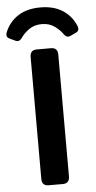

<svg xmlns="http://www.w3.org/2000/svg" viewBox="-97 -950 493 986"><g transform="rotate(-5 149.5 -457.0)"><path d="M-32.2 -803.7Q-10.7 -855 35.2 -884.3Q81.1 -913.6 149.4 -913.6Q217.8 -913.6 263.7 -884.3Q309.6 -855 331.1 -803.7Q341.8 -778.3 321.3 -768.6L291 -754.4Q271 -745.1 255.9 -768.1Q243.2 -787.6 215.8 -807.6Q188.5 -827.6 149.4 -827.6Q110.4 -827.6 83 -807.6Q55.7 -787.6 43 -768.1Q27.8 -745.1 7.8 -754.4L-22.5 -768.6Q-43 -778.3 -32.2 -803.7ZM112.3 0Q78.1 0 78.1 -36.6V-663.6Q78.1 -700.2 112.3 -700.2H186.5Q220.7 -700.2 220.7 -663.6V-36.6Q220.7 0 186.5 0Z"/></g></svg>

Font: Istok Web
Style: Bold
Weight: 700
Designer: Andrey V. Panov
Foundry: Andrey V. Panov
Version: Version 1.0.2g